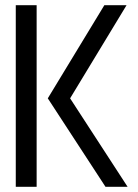

<svg xmlns="http://www.w3.org/2000/svg" viewBox="-20 -720 530 740"><path d="M386.6 0 164.2 -341 382.2 -700H467.8L250.2 -341L471.8 0ZM40.8 0V-700H121.2V0Z"/></svg>

Font: Stick No Bills ExtraLight
Style: Regular
Weight: 200
Designer: Kosala Senevirathne, Siva Puranthara, Lasantha Premarathna, Tharique Azeez
Foundry: mooniak
Version: Version 2.000